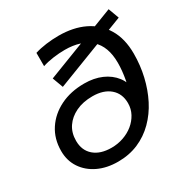

<svg xmlns="http://www.w3.org/2000/svg" viewBox="-167 -865 982 1013"><g transform="rotate(-30 324.0 -358.5)"><path d="M266 8Q198 8 145.5 -17Q93 -42 63 -87Q33 -132 33 -191Q33 -265 69.5 -320.5Q106 -376 169.5 -407.5Q233 -439 316 -439Q375 -439 421 -419Q467 -399 495.5 -362Q524 -325 527 -273L483 -247Q505 -289 515 -343.5Q525 -398 525 -445Q525 -545 470 -594.5Q415 -644 316 -644Q282 -644 245.5 -639Q209 -634 179 -624V-705Q211 -715 249 -720Q287 -725 325 -725Q414 -725 480.5 -693Q547 -661 584.5 -598.5Q622 -536 622 -445Q622 -374 606.5 -307.5Q591 -241 562 -184Q533 -127 489.5 -83.5Q446 -40 390 -16Q334 8 266 8ZM273 -73Q311 -73 345.5 -85Q380 -97 406.5 -118.5Q433 -140 449 -169.5Q465 -199 465 -234Q465 -292 426 -325.5Q387 -359 320 -359Q262 -359 219 -338.5Q176 -318 152 -282.5Q128 -247 128 -198Q128 -140 166.5 -106.5Q205 -73 273 -73ZM210 -480 186 -545 624 -714 648 -649Z"/></g></svg>

Font: MOST Montserrat Medium
Style: Italic
Weight: 500
Italic angle: -11.3°
Designer: Julieta Ulanovsky
Foundry: Julieta Ulanovsky
Version: Version 8.000;March 11, 2024;FontCreator 15.0.0.2926 64-bit